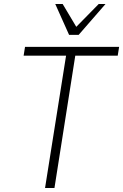

<svg xmlns="http://www.w3.org/2000/svg" viewBox="-20 -939 615 959"><path d="M205 0 310 -661H98L105 -705H575L568 -661H356L252 0ZM325 -765 256 -919H293L361 -805L473 -919H507L373 -765Z"/></svg>

Font: Nunito Sans 7pt Condensed ExtraLight
Style: Italic
Weight: 250
Width: 3
Italic angle: -9°
Designer: Vernon Adams
Foundry: Vernon Adams
Version: Version 3.101;gftools[0.9.27]